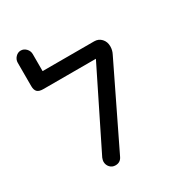

<svg xmlns="http://www.w3.org/2000/svg" viewBox="-175 -847 890 962"><g transform="rotate(-30 270.0 -366.0)"><path d="M478 -486.8 252.9 -22.9Q240.7 2 212.9 2Q193.4 2 181.2 -11.5Q168.9 -24.9 168.9 -43.9Q168.9 -51.8 173.8 -64.9L394 -509.8H89.8Q65.9 -509.8 55.4 -520Q44.9 -530.3 44.9 -553.2V-688Q44.9 -706.5 57.9 -720.2Q70.8 -733.9 87.9 -733.9Q105.5 -733.9 118.7 -720.2Q131.8 -706.5 131.8 -688V-589.8H430.2Q455.1 -589.8 471.4 -572.3Q487.8 -554.7 487.8 -527.8Q487.8 -505.9 478 -486.8Z"/></g></svg>

Font: Aka-Acid-Varela
Style: Regular
Weight: 400
Designer: Joe Prince, Avraham Cornfeld, Cyberella
Foundry: Joe Prince, Avraham Cornfeld, Cyberella
Version: Version 2.000; ttfautohint (v1.5.33-1714) -l 8 -r 50 -G 200 